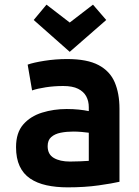

<svg xmlns="http://www.w3.org/2000/svg" viewBox="-20 -794 600 826"><path d="M271 12Q221 12 180 3Q139 -6 109.5 -26Q80 -46 64.5 -79.5Q49 -113 49 -161Q49 -223 80 -258.5Q111 -294 161 -309.5Q211 -325 267 -325Q295 -325 319 -322.5Q343 -320 362 -316V-333Q362 -359 351 -379.5Q340 -400 316 -412Q292 -424 252 -424Q213 -424 177 -418.5Q141 -413 118 -405L99 -516Q124 -525 171.5 -532.5Q219 -540 269 -540Q355 -540 404 -514Q453 -488 473.5 -440Q494 -392 494 -326V-12Q464 -5 404.5 3.5Q345 12 271 12ZM281 -99Q303 -99 324.5 -100Q346 -101 362 -102V-223Q349 -225 330 -226.5Q311 -228 295 -228Q266 -228 241 -223Q216 -218 200.5 -204.5Q185 -191 185 -165Q185 -130 211.5 -114.5Q238 -99 281 -99ZM280 -571 125 -708 180 -774 280 -697 380 -774 437 -708Z"/></svg>

Font: Ubuntu Sans Mono
Style: Bold
Weight: 700
Monospace: yes
Designer: Dalton Maag Ltd
Foundry: Dalton Maag Ltd
Version: Version 1.006